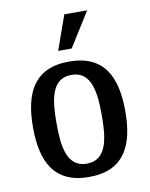

<svg xmlns="http://www.w3.org/2000/svg" viewBox="-83 -781 664 852"><g transform="rotate(-10 249.0 -355.0)"><path d="M250 10C408 10 458 -96 458 -250C458 -404 408 -510 250 -510C92 -510 42 -404 42 -250C42 -96 92 10 250 10ZM250 -50C158 -50 148 -150 148 -250C148 -350 158 -450 250 -450C342 -450 352 -350 352 -250C352 -150 342 -50 250 -50ZM211 -565H272L369 -720H266Z"/></g></svg>

Font: Hermeneus One
Style: Regular
Weight: 400
Designer: Rodrigo Fuenzalida, Pablo Impallari
Foundry: Pablo Impallari, Rodrigo Fuenzalida
Version: Version 1.002